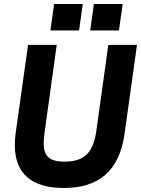

<svg xmlns="http://www.w3.org/2000/svg" viewBox="-20 -921 704 958"><path d="M299 17C474.5 17 576 -70 601.5 -253.5L663.5 -697H520.5L461 -270.5C447 -170 410.5 -114.5 302.5 -114.5C223.5 -114.5 198 -144 198 -206C198 -222.5 200 -242 203 -264.5L263 -697H120L58 -255.5C55 -235 54 -215 54 -197C54 -55 137.5 17 299 17ZM231.5 -769H374.5L393 -901H250ZM430 -769H573.5L592 -901H448.5Z"/></svg>

Font: HK Grotesk ExtraBold
Style: Italic
Weight: 800
Italic angle: -16°
Designer: Alfredo Marco Pradil
Foundry: Hanken Design Co.
Version: Version 3.001;FEAKit 1.0